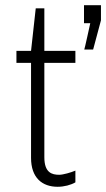

<svg xmlns="http://www.w3.org/2000/svg" viewBox="-20 -706 407 736"><path d="M303 -516H337L367 -628V-686H302V-617H326C326 -617 304 -516 303 -516ZM269 -7V-52C253 -45 222 -36 207 -36C179 -36 150 -44 150 -103V-465H269V-511H150V-674H117L99 -511H43V-465H99V-101C99 -24 142 10 201 10C226 10 252 3 269 -7Z"/></svg>

Font: Chivo Light
Style: Regular
Weight: 300
Designer: Hector Gatti
Foundry: Omnibus-Type
Version: Version 1.003;PS 001.003;hotconv 1.0.70;makeotf.lib2.5.58329